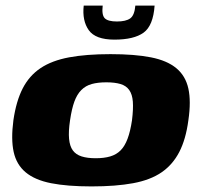

<svg xmlns="http://www.w3.org/2000/svg" viewBox="-20 -661 716 688"><path d="M308 7Q221 7 163 -4.5Q105 -16 72 -43.5Q39 -71 29 -116.5Q19 -162 28 -230Q38 -299 61.5 -344.5Q85 -390 125.5 -417Q166 -444 227.5 -455.5Q289 -467 376 -467Q463 -467 521 -455.5Q579 -444 612 -416.5Q645 -389 655 -343.5Q665 -298 655 -230Q646 -162 622.5 -116.5Q599 -71 559 -43.5Q519 -16 457 -4.5Q395 7 308 7ZM323 -94Q353 -94 375 -100.5Q397 -107 412 -122Q427 -137 437 -163.5Q447 -190 453 -230Q458 -271 456 -297Q454 -323 443 -338.5Q432 -354 411.5 -360Q391 -366 361 -366Q331 -366 309 -360Q287 -354 271.5 -338.5Q256 -323 246.5 -297Q237 -271 231 -230Q225 -190 227.5 -163.5Q230 -137 241 -122Q252 -107 272.5 -100.5Q293 -94 323 -94ZM390 -519Q322 -519 298 -553Q274 -587 280 -641H348Q344 -607 355.5 -595.5Q367 -584 399 -584Q431 -584 446.5 -595Q462 -606 465 -641H534Q529 -569 494.5 -544Q460 -519 390 -519Z"/></svg>

Font: Genos Thin ExtraBold
Style: Italic
Weight: 800
Italic angle: -8°
Version: Version 1.010